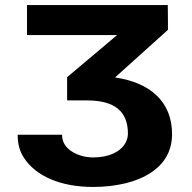

<svg xmlns="http://www.w3.org/2000/svg" viewBox="-20 -731 761 761"><path d="M487 -201C487 -188 483 -175 477 -164C457 -129 412 -107 349 -107C330 -107 313 -110 298 -115C259 -128 226 -153 226 -197H50C50 -161 58 -130 76 -104C123 -33 220 10 349 10C395 10 437 5 475 -4C579 -29 662 -89 662 -199C662 -330 573 -404 436 -424L646 -613L645 -711H87V-592H444L246 -425V-333H325C433 -333 487 -291 487 -201Z"/></svg>

Font: Asimov
Style: XWid
Weight: 500
Designer: Google
Version: Version 2.000980; 2014